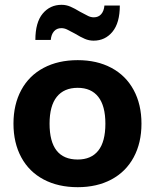

<svg xmlns="http://www.w3.org/2000/svg" viewBox="-20 -770 644 798"><path d="M36 -256Q36 -336 68.5 -396Q101 -456 161.5 -488Q222 -520 303 -520Q383 -520 443 -488Q503 -456 535.5 -396Q568 -336 568 -256Q568 -176 535.5 -116Q503 -56 443 -24Q383 8 303 8Q222 8 161.5 -24Q101 -56 68.5 -116Q36 -176 36 -256ZM418 -256Q418 -330 388.5 -367.5Q359 -405 303 -405Q246 -405 216 -367.5Q186 -330 186 -256Q186 -107 303 -107Q359 -107 388.5 -144Q418 -181 418 -256ZM236 -750Q255 -750 272.5 -742.5Q290 -735 313 -721Q335 -709 346.5 -703.5Q358 -698 370 -698Q389 -698 400.5 -711Q412 -724 414 -747H478Q478 -675 447.5 -638Q417 -601 369 -601Q350 -601 332.5 -608.5Q315 -616 292 -630Q270 -642 258.5 -647.5Q247 -653 235 -653Q216 -653 204.5 -640Q193 -627 191 -604H127Q127 -677 157.5 -713.5Q188 -750 236 -750Z"/></svg>

Font: Muli ExtraBold
Style: Regular
Weight: 800
Designer: Vernon Adams
Foundry: Vernon Adams
Version: Version 2.000